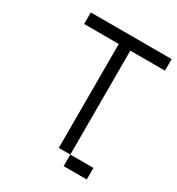

<svg xmlns="http://www.w3.org/2000/svg" viewBox="-166 -731 832 900"><g transform="rotate(30 250.0 -281.0)"><path d="M500 -562.5H312.5V0H250V-562.5H62.5V-625H500ZM312.5 0H437.5V62.5H312.5Z"/></g></svg>

Font: ChillBitmapSE 16px
Style: Regular
Weight: 400
Designer: Designed by Warren2060
Foundry: ChillType
Version: Version 1.000